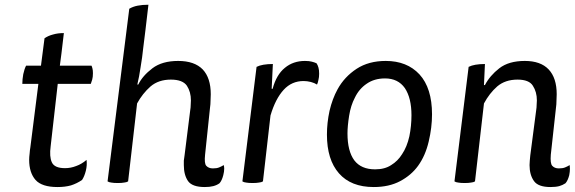

<svg xmlns="http://www.w3.org/2000/svg" viewBox="-20 -754 2377 794"><path d="M87.9 -482.4Q81.1 -469.7 76.2 -447.3Q72.3 -425.8 72.3 -407.2Q94.7 -407.2 138.7 -407.2Q130.9 -341.8 105.5 -144.5Q103.5 -133.8 102.5 -119.1Q100.6 -104.5 100.6 -92.8Q100.6 -40 127 -9.8Q153.3 19.5 217.8 19.5Q249 19.5 273.4 12.7Q297.9 4.9 319.3 -9.8Q329.1 -24.4 335 -47.9Q340.8 -71.3 337.9 -92.8Q317.4 -75.2 294.9 -67.4Q272.5 -58.6 249 -58.6Q205.1 -58.6 194.3 -83Q183.6 -106.4 189.5 -149.4Q199.2 -235.4 218.8 -407.2Q252.9 -407.2 355.5 -407.2Q358.4 -414.1 361.3 -424.8Q364.3 -435.5 364.3 -451.2Q364.3 -463.9 362.3 -470.7Q360.4 -478.5 358.4 -482.4Q314.5 -482.4 227.5 -482.4Q232.4 -515.6 244.1 -617.2Q218.8 -617.2 199.2 -611.3Q179.7 -606.4 164.1 -595.7Q159.2 -557.6 149.4 -482.4Q133.8 -482.4 87.9 -482.4Z M424.8 -3.9Q430.7 0 440.4 1Q450.2 2.9 466.8 2.9Q483.4 2.9 493.2 1Q503.9 0 509.8 -3.9Q522.5 -111.3 546.9 -326.2Q569.3 -367.2 602.5 -396.5Q635.7 -424.8 686.5 -424.8Q735.4 -424.8 752.9 -399.4Q769.5 -374 769.5 -338.9Q769.5 -328.1 768.6 -319.3Q768.6 -309.6 766.6 -297.9Q758.8 -235.4 743.2 -111.3Q741.2 -100.6 740.2 -89.8Q740.2 -80.1 740.2 -71.3Q740.2 -30.3 757.8 -4.9Q775.4 19.5 827.1 19.5Q847.7 19.5 862.3 15.6Q877 11.7 887.7 3.9Q897.5 -6.8 903.3 -29.3Q907.2 -43.9 907.2 -56.6Q907.2 -64.5 905.3 -71.3Q895.5 -65.4 885.7 -61.5Q876 -57.6 860.4 -57.6Q842.8 -57.6 833 -68.4Q824.2 -78.1 828.1 -114.3Q835 -179.7 848.6 -309.6Q850.6 -322.3 850.6 -335.9Q851.6 -349.6 851.6 -364.3Q851.6 -431.6 818.4 -466.8Q784.2 -502 716.8 -502Q650.4 -502 610.4 -471.7Q569.3 -440.4 551.8 -404.3Q550.8 -404.3 547.9 -404.3Q555.7 -436.5 561.5 -476.6Q568.4 -516.6 572.3 -555.7Q580.1 -615.2 593.8 -734.4Q568.4 -734.4 548.8 -730.5Q529.3 -726.6 514.6 -717.8Q484.4 -480.5 424.8 -3.9Z M1108.4 -489.3Q1086.9 -489.3 1069.3 -486.3Q1052.7 -483.4 1041 -477.5Q1021.5 -320.3 982.4 -3.9Q988.3 0 998 1Q1007.8 2.9 1024.4 2.9Q1041 2.9 1050.8 1Q1061.5 0 1067.4 -3.9Q1078.1 -94.7 1098.6 -276.4Q1119.1 -345.7 1153.3 -382.8Q1186.5 -418.9 1235.4 -418.9Q1250 -418.9 1265.6 -415Q1280.3 -411.1 1291 -404.3Q1294.9 -412.1 1296.9 -423.8Q1299.8 -434.6 1299.8 -449.2Q1299.8 -464.8 1296.9 -474.6Q1293.9 -485.4 1289.1 -492.2Q1281.2 -496.1 1269.5 -499Q1258.8 -502 1241.2 -502Q1192.4 -502 1158.2 -473.6Q1123 -445.3 1107.4 -386.7Q1106.4 -386.7 1103.5 -386.7Q1104.5 -412.1 1108.4 -489.3Z M1575.2 -502Q1504.9 -502 1455.1 -469.7Q1404.3 -436.5 1376 -384.8Q1354.5 -345.7 1342.8 -295.9Q1332 -246.1 1332 -197.3Q1332 -93.8 1381.8 -37.1Q1431.6 19.5 1525.4 19.5Q1588.9 19.5 1634.8 -4.9Q1680.7 -29.3 1709 -68.4Q1739.3 -110.4 1752.9 -168.9Q1766.6 -226.6 1766.6 -281.2Q1766.6 -389.6 1714.8 -446.3Q1663.1 -502 1575.2 -502ZM1572.3 -429.7Q1626 -429.7 1654.3 -389.6Q1681.6 -348.6 1681.6 -277.3Q1681.6 -233.4 1672.9 -190.4Q1663.1 -146.5 1642.6 -116.2Q1625 -87.9 1597.7 -71.3Q1571.3 -53.7 1531.2 -53.7Q1473.6 -53.7 1445.3 -90.8Q1417 -128.9 1417 -202.1Q1417 -232.4 1423.8 -275.4Q1430.7 -318.4 1447.3 -349.6Q1464.8 -386.7 1497.1 -408.2Q1528.3 -429.7 1572.3 -429.7Z M1859.4 -3.9Q1865.2 0 1875 1Q1884.8 2.9 1901.4 2.9Q1918 2.9 1927.7 1Q1938.5 0 1944.3 -3.9Q1957 -111.3 1981.4 -326.2Q2003.9 -368.2 2036.1 -396.5Q2069.3 -424.8 2120.1 -424.8Q2168 -424.8 2183.6 -399.4Q2200.2 -374 2200.2 -338.9Q2200.2 -328.1 2199.2 -319.3Q2199.2 -309.6 2197.3 -297.9Q2189.5 -235.4 2172.9 -111.3Q2171.9 -100.6 2170.9 -89.8Q2169.9 -80.1 2169.9 -71.3Q2169.9 -30.3 2188.5 -4.9Q2206.1 19.5 2256.8 19.5Q2278.3 19.5 2293 15.6Q2306.6 11.7 2318.4 3.9Q2328.1 -6.8 2334 -29.3Q2336.9 -43.9 2336.9 -56.6Q2336.9 -64.5 2335.9 -71.3Q2326.2 -65.4 2316.4 -61.5Q2306.6 -57.6 2291 -57.6Q2273.4 -57.6 2263.7 -68.4Q2254.9 -78.1 2257.8 -114.3Q2265.6 -179.7 2279.3 -309.6Q2281.2 -322.3 2281.2 -335.9Q2282.2 -349.6 2282.2 -364.3Q2282.2 -431.6 2249 -466.8Q2215.8 -502 2150.4 -502Q2084 -502 2044.9 -471.7Q2005.9 -441.4 1985.4 -402.3Q1984.4 -402.3 1981.4 -402.3Q1982.4 -423.8 1985.4 -489.3Q1963.9 -489.3 1946.3 -486.3Q1929.7 -483.4 1918 -477.5Q1898.4 -320.3 1859.4 -3.9Z"/></svg>

Font: cl
Style: Italic
Weight: 400
Designer: Mitja Miklavcic
Version: Version 7.504; 2011; Build 1022